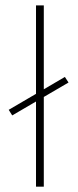

<svg xmlns="http://www.w3.org/2000/svg" viewBox="-20 -701 292 721"><path d="M12.7 -288.6 25.9 -267.6 115.2 -319.8V0H144.5V-336.9L237.3 -391.1L223.6 -412.1L144.5 -365.7V-680.7H115.2V-348.6Z"/></svg>

Font: Estedad Thin
Style: Regular
Weight: 100
Designer: Amin Abedi
Version: Version 7.3